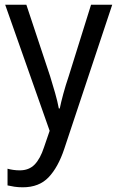

<svg xmlns="http://www.w3.org/2000/svg" viewBox="-20 -556 499 816"><path d="M2 -536H92L193 -232Q204 -196 214 -161.5Q224 -127 230 -95H234Q239 -120 249 -157Q259 -194 272 -232L367 -536H457L253 77Q227 155 186.5 197.5Q146 240 77 240Q57 240 41 237.5Q25 235 12 232V161Q22 164 36 166Q50 168 64 168Q103 168 127 143.5Q151 119 167 70L191 0Z"/></svg>

Font: Noto Sans Thai SemCond
Style: Regular
Weight: 400
Width: 4
Designer: Monotype Design Team
Foundry: Monotype Imaging Inc.
Version: Version 2.002; ttfautohint (v1.8.4.7-5d5b)